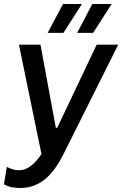

<svg xmlns="http://www.w3.org/2000/svg" viewBox="-43 -744 613 963"><path d="M58 199C169 199 231 118 277 26L550 -520H442L244 -103H237L160 -520H52L165 29C131 79 94 110 53 110C31 110 12 104 -9 93L-23 180C0 195 33 199 58 199ZM196 -579H275L368 -724H273ZM344 -579H424L517 -724H420Z"/></svg>

Font: Fixel Text 20240404 Medium
Style: Italic
Weight: 500
Width: 4
Italic angle: -10°
Designer: AlfaBravo + MacPaw
Foundry: Kyrylo Tkachov, Marchela Mozhyna, Serhii Makarenko, Maria Weinstein, Zakhar Kryvoshyya
Version: Version 1.211;Glyphs 3.2 (3225)